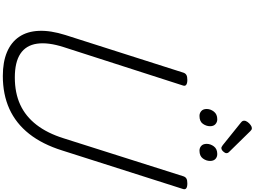

<svg xmlns="http://www.w3.org/2000/svg" viewBox="-242 -1543 1804 1360"><g transform="rotate(90 660.0 -863.0)"><path d="M518 19Q419 19 349 -10.5Q279 -40 240.5 -97Q202 -154 198.5 -236.5Q195 -319 228 -424L495 -1261Q500 -1275 511.5 -1281.5Q523 -1288 546 -1288Q569 -1288 580 -1280.5Q591 -1273 586 -1258L314 -413Q278 -301 289.5 -223Q301 -145 360.5 -105.5Q420 -66 529 -66Q638 -66 721 -104Q804 -142 864 -219.5Q924 -297 960 -413L1229 -1261Q1234 -1275 1245 -1281.5Q1256 -1288 1279 -1288Q1328 -1288 1319 -1258L1046 -402Q1002 -261 928 -167.5Q854 -74 751.5 -27.5Q649 19 518 19ZM801 -1374Q781 -1374 766.5 -1387Q752 -1400 752 -1425Q752 -1452 770.5 -1476Q789 -1500 825 -1500Q845 -1500 859.5 -1487Q874 -1474 874 -1449Q874 -1422 857 -1398Q840 -1374 801 -1374ZM1047 -1374Q1027 -1374 1013 -1387Q999 -1400 999 -1425Q999 -1452 1017 -1476Q1035 -1500 1071 -1500Q1092 -1500 1106 -1487Q1120 -1474 1120 -1449Q1120 -1422 1102.5 -1398Q1085 -1374 1047 -1374ZM1028 -1529Q1024 -1529 1019 -1532Q1014 -1535 1008 -1539L850 -1666Q840 -1674 837.5 -1679Q835 -1684 835 -1691Q835 -1702 844 -1714.5Q853 -1727 865.5 -1736Q878 -1745 887 -1745Q895 -1745 899.5 -1742Q904 -1739 909 -1734L1056 -1584Q1062 -1578 1063.5 -1573.5Q1065 -1569 1065 -1565Q1065 -1555 1053 -1542Q1041 -1529 1028 -1529Z"/></g></svg>

Font: Playwrite NL
Style: Regular
Weight: 400
Designer: Veronika Burian, José Scaglione
Foundry: TypeTogether
Version: Version 1.002